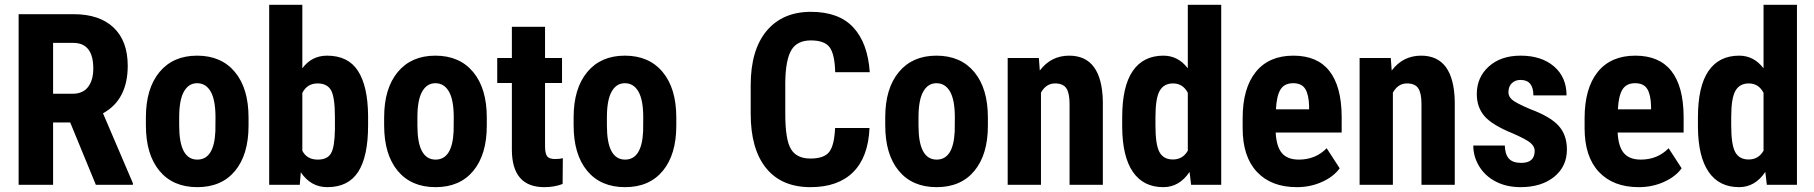

<svg xmlns="http://www.w3.org/2000/svg" viewBox="-20 -770 7559 800"><path d="M272.5 -259.8H201.2V0H57.6V-710.9H286.6Q394.5 -710.9 453.4 -655Q512.2 -599.1 512.2 -496.1Q512.2 -354.5 409.2 -297.9L533.7 -6.8V0H379.4ZM201.2 -379.4H282.7Q325.7 -379.4 347.2 -408Q368.7 -436.5 368.7 -484.4Q368.7 -591.3 285.2 -591.3H201.2Z M587.9 -281.2Q587.9 -401.4 644.5 -469.7Q701.2 -538.1 801.3 -538.1Q902.3 -538.1 959 -469.7Q1015.6 -401.4 1015.6 -280.3V-246.6Q1015.6 -126 959.5 -58.1Q903.3 9.8 802.2 9.8Q700.7 9.8 644.3 -58.3Q587.9 -126.5 587.9 -247.6ZM726.6 -246.6Q726.6 -105 802.2 -105Q872.1 -105 877.4 -223.1L877.9 -281.2Q877.9 -353.5 857.9 -388.4Q837.9 -423.3 801.3 -423.3Q766.1 -423.3 746.3 -388.4Q726.6 -353.5 726.6 -281.2Z M1513.7 -247.1Q1513.7 -118.7 1472.7 -54.4Q1431.6 9.8 1343.8 9.8Q1274.9 9.8 1233.4 -52.2L1229 0H1101.6V-750H1239.7V-485.4Q1278.8 -538.1 1342.8 -538.1Q1430.7 -538.1 1471.7 -474.4Q1512.7 -410.6 1513.7 -287.6ZM1375.5 -281.7Q1375.5 -365.2 1359.4 -393.8Q1343.3 -422.4 1303.2 -422.4Q1259.8 -422.4 1239.7 -382.8V-142.1Q1258.3 -105 1304.2 -105Q1343.8 -105 1359.1 -130.9Q1374.5 -156.7 1375.5 -231.4Z M1580.6 -281.2Q1580.6 -401.4 1637.2 -469.7Q1693.8 -538.1 1793.9 -538.1Q1895 -538.1 1951.7 -469.7Q2008.3 -401.4 2008.3 -280.3V-246.6Q2008.3 -126 1952.1 -58.1Q1896 9.8 1794.9 9.8Q1693.4 9.8 1637 -58.3Q1580.6 -126.5 1580.6 -247.6ZM1719.2 -246.6Q1719.2 -105 1794.9 -105Q1864.7 -105 1870.1 -223.1L1870.6 -281.2Q1870.6 -353.5 1850.6 -388.4Q1830.6 -423.3 1793.9 -423.3Q1758.8 -423.3 1739 -388.4Q1719.2 -353.5 1719.2 -281.2Z M2251 -658.2V-528.3H2321.8V-424.3H2251V-162.1Q2251 -130.9 2259.5 -119.1Q2268.1 -107.4 2292.5 -107.4Q2312.5 -107.4 2325.2 -110.8L2324.2 -3.4Q2289.1 9.8 2248 9.8Q2114.3 9.8 2112.8 -143.6V-424.3H2051.8V-528.3H2112.8V-658.2Z M2370.1 -281.2Q2370.1 -401.4 2426.8 -469.7Q2483.4 -538.1 2583.5 -538.1Q2684.6 -538.1 2741.2 -469.7Q2797.9 -401.4 2797.9 -280.3V-246.6Q2797.9 -126 2741.7 -58.1Q2685.5 9.8 2584.5 9.8Q2482.9 9.8 2426.5 -58.3Q2370.1 -126.5 2370.1 -247.6ZM2508.8 -246.6Q2508.8 -105 2584.5 -105Q2654.3 -105 2659.7 -223.1L2660.2 -281.2Q2660.2 -353.5 2640.1 -388.4Q2620.1 -423.3 2583.5 -423.3Q2548.3 -423.3 2528.6 -388.4Q2508.8 -353.5 2508.8 -281.2Z M3603 -236.8Q3597.7 -115.2 3534.7 -52.7Q3471.7 9.8 3356.9 9.8Q3236.3 9.8 3172.1 -69.6Q3107.9 -148.9 3107.9 -295.9V-415.5Q3107.9 -562 3174.3 -641.4Q3240.7 -720.7 3358.9 -720.7Q3475.1 -720.7 3535.4 -655.8Q3595.7 -590.8 3604 -469.2H3460Q3458 -544.4 3436.8 -573Q3415.5 -601.6 3358.9 -601.6Q3301.3 -601.6 3277.3 -561.3Q3253.4 -521 3252 -428.7V-294.4Q3252 -188.5 3275.6 -148.9Q3299.3 -109.4 3356.9 -109.4Q3413.6 -109.4 3435.1 -137Q3456.5 -164.6 3459.5 -236.8Z M3668.5 -281.2Q3668.5 -401.4 3725.1 -469.7Q3781.7 -538.1 3881.8 -538.1Q3982.9 -538.1 4039.6 -469.7Q4096.2 -401.4 4096.2 -280.3V-246.6Q4096.2 -126 4040 -58.1Q3983.9 9.8 3882.8 9.8Q3781.2 9.8 3724.9 -58.3Q3668.5 -126.5 3668.5 -247.6ZM3807.1 -246.6Q3807.1 -105 3882.8 -105Q3952.6 -105 3958 -223.1L3958.5 -281.2Q3958.5 -353.5 3938.5 -388.4Q3918.5 -423.3 3881.8 -423.3Q3846.7 -423.3 3826.9 -388.4Q3807.1 -353.5 3807.1 -281.2Z M4308.6 -528.3 4312.5 -476.1Q4359.4 -538.1 4435.1 -538.1Q4571.3 -538.1 4575.2 -347.2V0H4436.5V-336.9Q4436.5 -381.8 4423.1 -402.1Q4409.7 -422.4 4376 -422.4Q4338.4 -422.4 4317.4 -383.8V0H4178.7V-528.3Z M4655.8 -280.3Q4655.8 -410.2 4699.7 -474.1Q4743.7 -538.1 4827.6 -538.1Q4888.7 -538.1 4929.2 -485.4V-750H5068.4V0H4942.9L4936.5 -53.7Q4894 9.8 4827.1 9.8Q4744.1 9.8 4700.4 -53.7Q4656.7 -117.2 4655.8 -240.2ZM4794.4 -245.6Q4794.4 -167.5 4811 -136.5Q4827.6 -105.5 4867.2 -105.5Q4908.2 -105.5 4929.2 -142.1V-383.3Q4908.7 -422.4 4867.7 -422.4Q4829.6 -422.4 4812 -391.6Q4794.4 -360.8 4794.4 -282.2Z M5383.3 9.8Q5276.9 9.8 5217.3 -53.7Q5157.7 -117.2 5157.7 -235.4V-277.3Q5157.7 -402.3 5212.4 -470.2Q5267.1 -538.1 5369.1 -538.1Q5468.8 -538.1 5519 -474.4Q5569.3 -410.6 5570.3 -285.6V-217.8H5295.4Q5298.3 -159.2 5321.3 -132.1Q5344.2 -105 5392.1 -105Q5461.4 -105 5507.8 -152.3L5562 -68.8Q5536.6 -33.7 5488.3 -12Q5439.9 9.8 5383.3 9.8ZM5296.4 -314.5H5434.6V-327.1Q5433.6 -374.5 5418.9 -398.9Q5404.3 -423.3 5368.2 -423.3Q5332 -423.3 5315.7 -397.5Q5299.3 -371.6 5296.4 -314.5Z M5774.9 -528.3 5778.8 -476.1Q5825.7 -538.1 5901.4 -538.1Q6037.6 -538.1 6041.5 -347.2V0H5902.8V-336.9Q5902.8 -381.8 5889.4 -402.1Q5876 -422.4 5842.3 -422.4Q5804.7 -422.4 5783.7 -383.8V0H5645V-528.3Z M6374.5 -141.6Q6374.5 -159.2 6357.7 -174.1Q6340.8 -189 6282.7 -214.4Q6197.3 -249 6165.3 -286.1Q6133.3 -323.2 6133.3 -378.4Q6133.3 -447.8 6183.3 -492.9Q6233.4 -538.1 6315.9 -538.1Q6402.8 -538.1 6455.1 -493.2Q6507.3 -448.2 6507.3 -372.6H6369.1Q6369.1 -437 6315.4 -437Q6293.5 -437 6279.3 -423.3Q6265.1 -409.7 6265.1 -385.3Q6265.1 -367.7 6280.8 -354.2Q6296.4 -340.8 6354.5 -315.9Q6439 -284.7 6473.9 -246.3Q6508.8 -208 6508.8 -147Q6508.8 -76.2 6455.6 -33.2Q6402.3 9.8 6315.9 9.8Q6257.8 9.8 6213.4 -12.9Q6168.9 -35.6 6143.8 -76.2Q6118.7 -116.7 6118.7 -163.6H6250Q6251 -127.4 6266.8 -109.4Q6282.7 -91.3 6318.8 -91.3Q6374.5 -91.3 6374.5 -141.6Z M6808.1 9.8Q6701.7 9.8 6642.1 -53.7Q6582.5 -117.2 6582.5 -235.4V-277.3Q6582.5 -402.3 6637.2 -470.2Q6691.9 -538.1 6793.9 -538.1Q6893.6 -538.1 6943.8 -474.4Q6994.1 -410.6 6995.1 -285.6V-217.8H6720.2Q6723.1 -159.2 6746.1 -132.1Q6769 -105 6816.9 -105Q6886.2 -105 6932.6 -152.3L6986.8 -68.8Q6961.4 -33.7 6913.1 -12Q6864.7 9.8 6808.1 9.8ZM6721.2 -314.5H6859.4V-327.1Q6858.4 -374.5 6843.8 -398.9Q6829.1 -423.3 6793 -423.3Q6756.8 -423.3 6740.5 -397.5Q6724.1 -371.6 6721.2 -314.5Z M7054.7 -280.3Q7054.7 -410.2 7098.6 -474.1Q7142.6 -538.1 7226.6 -538.1Q7287.6 -538.1 7328.1 -485.4V-750H7467.3V0H7341.8L7335.4 -53.7Q7293 9.8 7226.1 9.8Q7143.1 9.8 7099.4 -53.7Q7055.7 -117.2 7054.7 -240.2ZM7193.4 -245.6Q7193.4 -167.5 7210 -136.5Q7226.6 -105.5 7266.1 -105.5Q7307.1 -105.5 7328.1 -142.1V-383.3Q7307.6 -422.4 7266.6 -422.4Q7228.5 -422.4 7210.9 -391.6Q7193.4 -360.8 7193.4 -282.2Z"/></svg>

Font: Roboto Condensed
Style: Bold
Weight: 700
Designer: Google
Version: Version 2.134; 2016